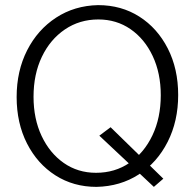

<svg xmlns="http://www.w3.org/2000/svg" viewBox="-20 -716 761 750"><path d="M412 -219 368 -186 581 14 618 -18ZM363 -696Q271 -694 199 -647Q127 -600 86 -519.5Q45 -439 45 -337Q45 -235 85.5 -155.5Q126 -76 196.5 -31Q267 14 357 14Q450 12 522 -34.5Q594 -81 635 -162Q676 -243 676 -345Q676 -447 635.5 -526.5Q595 -606 524.5 -651Q454 -696 363 -696ZM111 -338Q111 -426 143.5 -494Q176 -562 233.5 -601Q291 -640 364 -640Q435 -640 490 -602Q545 -564 576.5 -497Q608 -430 608 -344Q608 -256 575.5 -187.5Q543 -119 486 -80Q429 -41 355 -41Q284 -41 229 -79.5Q174 -118 142.5 -185Q111 -252 111 -338Z"/></svg>

Font: Catamaran Light
Style: Regular
Weight: 300
Designer: Pria Ravichandran
Version: Version 2.000